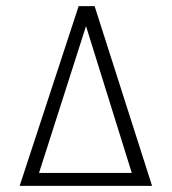

<svg xmlns="http://www.w3.org/2000/svg" viewBox="-20 -605 559 625"><path d="M44 0 236 -585H288L475 0ZM107 -42H409L260 -520Z"/></svg>

Font: Alumni Sans Light
Style: Regular
Weight: 300
Version: Version 1.018